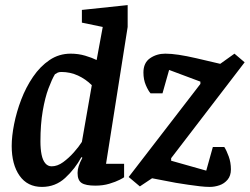

<svg xmlns="http://www.w3.org/2000/svg" viewBox="-20 -724 982 755"><path d="M145 11Q88 11 57 -33Q26 -77 26 -150Q26 -188 35.5 -236Q45 -284 63.5 -332.5Q82 -381 110 -422Q138 -463 175 -488Q212 -513 258 -513Q288 -513 315 -505Q342 -497 360 -488L384 -618L302 -635V-685L482 -704V-618L397 -80H468V-27Q466 -25 450.5 -17Q435 -9 410 -1.5Q385 6 355 6Q317 6 301 -4.5Q285 -15 285 -44Q285 -57 289.5 -71Q294 -85 304 -104L300 -106Q275 -60 236.5 -24.5Q198 11 145 11ZM183 -70Q206 -70 228.5 -86.5Q251 -103 270.5 -125Q290 -147 302 -166L341 -389Q317 -413 286.5 -427Q256 -441 221 -441Q212 -441 206 -438Q200 -435 196 -432Q184 -412 170.5 -376Q157 -340 148 -287.5Q139 -235 139 -168Q139 -138 143.5 -116Q148 -94 158 -82Q168 -70 183 -70ZM805 11Q788 11 766 8.5Q744 6 720.5 2.5Q697 -1 672 -5L578 -23L530 9L486 -28L768 -394V-403L645 -449L619 -357H572Q563 -367 553.5 -389Q544 -411 544 -439Q544 -477 570 -495Q596 -513 630 -513Q653 -513 683 -508.5Q713 -504 752 -495L846 -473L902 -513L942 -479L653 -102V-92L791 -53L817 -146H862Q871 -132 879.5 -108.5Q888 -85 888 -58Q888 -33 875 -17.5Q862 -2 843 4.5Q824 11 805 11Z"/></svg>

Font: Faustina Light SemiBold
Style: Italic
Weight: 600
Italic angle: -8°
Version: Version 1.200